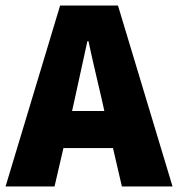

<svg xmlns="http://www.w3.org/2000/svg" viewBox="-20 -670 640 690"><path d="M249 -316 239 -271H355L345 -316Q342 -329 324 -406Q306 -483 298 -522H294Q270 -411 249 -316ZM0 0 196 -650H404L600 0H418L386 -138H208L176 0Z"/></svg>

Font: TypoPRO Source Code Pro
Style: Regular
Weight: 900
Monospace: yes
Designer: Paul D. Hunt, Teo Tuominen
Foundry: Adobe Systems Incorporated
Version: Version 2.010;PS 1.0;hotconv 1.0.84;makeotf.lib2.5.63406